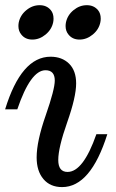

<svg xmlns="http://www.w3.org/2000/svg" viewBox="-25 -723 455 755"><path d="M219.2 12.7Q172.4 12.7 145.8 -18.8Q119.1 -50.3 119.1 -104Q119.1 -167.5 154.8 -269.5Q190.4 -371.6 190.4 -406.2Q190.4 -446.8 153.8 -446.8Q95.2 -446.8 43 -293H-4.9Q58.6 -500 173.8 -500Q218.8 -500 246.6 -472.7Q274.4 -445.3 274.4 -395Q274.4 -341.8 239.3 -242.2Q204.1 -142.6 204.1 -93.8Q204.1 -46.9 240.7 -46.9Q302.2 -46.9 354 -195.3H397Q331.5 12.7 219.2 12.7ZM287.6 -567.4Q259.8 -567.4 244.1 -587.4Q232.9 -601.1 232.9 -620.6Q232.9 -627.9 234.4 -635.3Q240.7 -664.1 264.4 -683.3Q288.1 -702.6 316.4 -702.6Q344.2 -702.6 360.4 -683.1Q371.1 -670.4 371.1 -649.4Q371.1 -642.6 369.6 -635.3Q363.8 -606.9 339.8 -587.2Q315.9 -567.4 287.6 -567.4ZM102.1 -567.4Q74.2 -567.4 58.6 -587.4Q47.4 -601.1 47.4 -620.6Q47.4 -627.9 48.8 -635.3Q55.2 -664.1 78.9 -683.3Q102.5 -702.6 130.9 -702.6Q158.7 -702.6 174.8 -683.1Q185.5 -670.4 185.5 -649.4Q185.5 -642.6 184.1 -635.3Q178.2 -606.9 154.3 -587.2Q130.4 -567.4 102.1 -567.4Z"/></svg>

Font: Munson
Style: Italic
Weight: 400
Italic angle: -12°
Designer: Paul James MIller
Foundry: High-Logic / Made with FontCreator
Version: Version 2.10;May 5, 2019;FontCreator 11.5.0.2430 64-bit